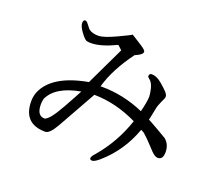

<svg xmlns="http://www.w3.org/2000/svg" viewBox="-127 -927 1255 1118"><g transform="rotate(20 500.0 -368.5)"><path d="M587 -8Q558 17 543.5 17Q529 17 529 6Q529 -5 547 -24Q645 -138 693 -282Q558 -347 425 -348L292 -111Q256 -48 230 -48Q92 -48 92 -189Q92 -217 103 -246Q155 -368 370 -407L483 -644Q484 -645 457 -669Q363 -624 303 -624Q289 -624 277 -626.5Q265 -629 240 -662.5Q215 -696 215 -716.5Q215 -737 228 -737Q236 -737 246 -724Q256 -711 258 -709Q276 -679 329 -679Q361 -679 436 -714Q511 -749 515 -754L581 -712Q612 -692 612 -682Q612 -664 566 -645Q474 -521 442 -407H450Q584 -407 712 -351Q728 -413 729 -447Q723 -523 694 -544Q683 -552 683 -558Q683 -575 699 -575Q729 -575 761.5 -547.5Q794 -520 806.5 -505.5Q819 -491 819 -481Q819 -471 816 -466Q813 -461 803.5 -438.5Q794 -416 791 -405.5Q788 -395 783 -367.5Q778 -340 773 -321Q784 -316 839 -284.5Q894 -253 896 -251Q929 -223 929 -176Q929 -129 897 -129Q879 -129 855 -154L824 -187Q796 -217 771 -239Q761 -245 751 -250Q699 -105 587 -8ZM156 -226Q151 -207 151 -191Q151 -119 199 -119Q228 -124 284 -224.5Q340 -325 347 -340Q197 -313 156 -226Z"/></g></svg>

Font: Sawarabi Mincho
Style: Regular
Weight: 400
Version: Version 1.00